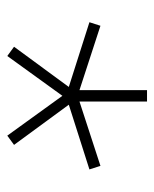

<svg xmlns="http://www.w3.org/2000/svg" viewBox="33 -824 433 540"><g transform="rotate(90 250.0 -554.5)"><path d="M138 -358 112 -377 225 -531 43 -589 53 -620 234 -561V-751H266V-561L447 -620L457 -589L275 -531L388 -377L362 -358L250 -513Z"/></g></svg>

Font: M PLUS 1 Code ExtraLight
Style: Regular
Weight: 250
Designer: Coji Morishita
Foundry: UNDERFOREST DESIGN
Version: Version 1.002